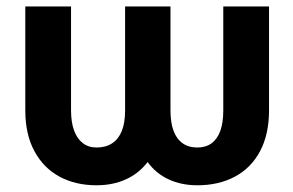

<svg xmlns="http://www.w3.org/2000/svg" viewBox="-20 -550 886 580"><path d="M56.4 -530.4H194.6V-216.7Q194.6 -180.9 203.7 -156Q212.8 -131.1 229.9 -117.8Q247.1 -104.4 271.6 -104.4Q299.8 -104.4 319.1 -117.4Q338.5 -130.3 348.2 -154.9Q357.9 -179.5 357.9 -216.7V-530.4H495V-216.7Q495 -179.4 504.2 -154.9Q513.3 -130.3 531.4 -117.4Q549.4 -104.4 576.6 -104.4Q601.6 -104.4 619.1 -117.2Q636.6 -130 645.5 -154.6Q654.5 -179.3 654.5 -216.7V-530.4H792.7V-216.7Q792.7 -144.4 765.7 -93.4Q738.6 -42.5 689.6 -16.4Q640.6 9.7 576.6 9.7Q527.9 9.7 489.5 -8.1Q451.2 -25.8 425.9 -60.5Q399.4 -25.8 360 -8.1Q320.6 9.7 271.6 9.7Q208.1 9.7 159.8 -16.4Q111.5 -42.5 84 -93.3Q56.4 -144.2 56.4 -216.7Z"/></svg>

Font: Pretendard Variable
Style: Regular
Weight: 400
Designer: Base glyphs from Inter by Rasmus Andersson; Hangul glyphs from Noto Sans CJK(Source Han Sans) by Jang Soo-young and Kang
Foundry: Kil Hyung-jin
Version: Version 1.100;FEAKit 1.0